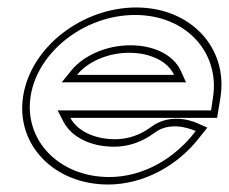

<svg xmlns="http://www.w3.org/2000/svg" viewBox="-20 -482 612 513"><path d="M42 -226C21 -95 125 11 269 11C364 11 456 -40 514 -116L534 -141L509 -152C509 -152 442 -186 384 -143C356 -122 323 -110 288 -110C231 -110 186 -133 168 -167H560L569 -221C590 -355 489 -462 344 -462C200 -462 63 -357 42 -226ZM62 -226C81 -344 206 -442 341 -442C477 -442 568 -342 549 -221L544 -187H134L150 -156C172 -115 223 -90 285 -90C325 -90 362 -104 394 -128C431 -155 477 -143 503 -132C448 -59 363 -9 272 -9C137 -9 43 -108 62 -226ZM145 -262H477L463 -293C443 -336 391 -361 328 -361C265 -361 203 -334 170 -293ZM186 -282C213 -316 267 -341 325 -341C383 -341 429 -317 445 -282Z"/></svg>

Font: Charger Pro
Style: OlObl
Weight: 900
Designer: Jasper
Foundry: Cannot Into Space Fonts
Version: Version 1.09